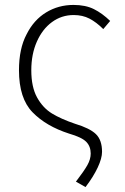

<svg xmlns="http://www.w3.org/2000/svg" viewBox="-20 -563 507 779"><path d="M348 60Q348 31 330 12.5Q312 -6 260 -21Q167 -51 112 -107.5Q57 -164 57 -278Q57 -366 88 -424Q117 -482 167 -512.5Q217 -543 278 -543Q327 -543 361 -526Q395 -509 427 -478L399 -445Q371 -473 343 -487.5Q315 -502 279 -502Q230 -502 191 -473.5Q152 -445 129.5 -394Q107 -343 107 -278Q107 -210 130.5 -167.5Q154 -125 191 -102.5Q228 -80 284 -61Q344 -43 369 -19Q394 5 394 53Q394 79 376.5 116.5Q359 154 327 196L288 174Q321 131 334.5 107Q348 83 348 60Z"/></svg>

Font: Merged Yaku Han JP ExtraLight
Style: Regular
Weight: 250
Designer: Ryoko NISHIZUKA 西塚涼子 (kana, bopomofo & ideographs); Paul D. Hunt (Latin, Greek & Cyrillic); Sandoll Communications 산돌커뮤니
Foundry: Adobe
Version: Version 2.004